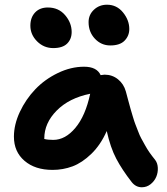

<svg xmlns="http://www.w3.org/2000/svg" viewBox="-20 -730 708 815"><path d="M448.2 -537.1Q409.7 -537.1 382.8 -565.7Q356 -594.2 356 -636.2Q356 -667.5 378.7 -688.7Q401.4 -710 434.1 -710Q475.6 -710 502.2 -677.2Q528.8 -644.5 528.8 -606.9Q528.8 -578.1 509 -557.6Q489.3 -537.1 448.2 -537.1ZM206.1 -525.9Q166 -525.9 137.5 -554.4Q108.9 -583 108.9 -621.1Q108.9 -655.8 128.9 -677Q148.9 -698.2 183.1 -698.2Q228.5 -698.2 256.3 -665.8Q284.2 -633.3 284.2 -594.2Q284.2 -564 264.9 -544.9Q245.6 -525.9 206.1 -525.9ZM203.1 -8.8Q128.9 -8.8 84 -47.4Q39.1 -85.9 39.1 -149.9Q39.1 -201.2 64.2 -254.9Q89.4 -308.6 129.6 -350.8Q169.9 -393.1 225.3 -419.9Q280.8 -446.8 336.9 -446.8Q391.1 -446.8 407.2 -411.1Q418.9 -413.1 423.8 -413.1Q456.5 -413.1 481 -393.3Q505.4 -373.5 514.2 -341.8Q516.1 -334 524.2 -304.4Q532.2 -274.9 534.2 -267.8Q536.1 -260.7 543.5 -236.3Q550.8 -211.9 554.4 -203.1Q558.1 -194.3 565.7 -174.1Q573.2 -153.8 579.6 -142.6Q585.9 -131.3 595.2 -114.3Q604.5 -97.2 615 -82.3Q625.5 -67.4 638.2 -51.8Q648.9 -38.1 649.9 -17.8Q650.9 2.4 643.3 20.5Q635.7 38.6 619.4 51.8Q603 64.9 582 64.9Q556.6 64.9 539.1 43Q498 -9.8 473.4 -56.6Q448.7 -103.5 433.1 -173.8Q407.2 -115.2 367.9 -77.1Q328.6 -39.1 288.1 -23.9Q247.6 -8.8 203.1 -8.8ZM168 -142.1V-140.1Q183.1 -136.2 206.1 -136.2Q257.3 -136.2 300 -187.3Q342.8 -238.3 362.8 -332Q273.4 -314 220.7 -260.7Q168 -207.5 168 -142.1Z"/></svg>

Font: Shantell Sans Irregular Bouncy
Style: Regular
Weight: 600
Designer: Stephen Nixon, Anya Danilova, Shantell Martin
Foundry: Arrow Type
Version: Version 1.006;[9816181b4]